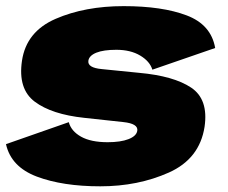

<svg xmlns="http://www.w3.org/2000/svg" viewBox="-23 -618 761 642"><path d="M312.5 5Q438.5 5 541.5 -41Q644.5 -87 661 -194Q674.5 -286 616.2 -325Q558 -364 442 -374.5Q365.5 -382.5 317.2 -387Q269 -391.5 272.5 -415Q275 -432 299 -441.8Q323 -451.5 366 -451.5Q413.5 -451.5 445.8 -432.2Q478 -413 486.5 -385L696.5 -457.5Q683 -535.5 601.2 -566.5Q519.5 -597.5 390.5 -597.5Q261 -597.5 163 -555Q65 -512.5 50.5 -415Q36.5 -320.5 93.2 -278Q150 -235.5 258.5 -224Q339 -215 389.5 -209.8Q440 -204.5 436 -180.5Q433 -163 406.8 -152.8Q380.5 -142.5 337 -142.5Q281 -142.5 248 -161Q215 -179.5 207 -209.5L-3 -136Q14 -60 100.2 -27.5Q186.5 5 312.5 5Z"/></svg>

Font: Anybody UltraCondensed Thin Black
Style: Italic
Weight: 900
Italic angle: -10°
Version: Version 1.111